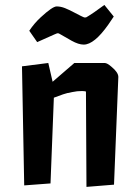

<svg xmlns="http://www.w3.org/2000/svg" viewBox="-20 -729 540 759"><path d="M95.7 -607.4Q115.2 -636.7 140.6 -660.2Q187.5 -703.6 203.9 -703.6Q220.2 -703.6 237.1 -696.8Q253.9 -689.9 269.5 -681.6L298.8 -666.5Q312 -659.7 315.4 -659.7Q318.8 -659.7 321 -660.6Q323.2 -661.6 330.6 -666.3Q337.9 -670.9 352.5 -680.7L392.6 -709.5L429.7 -663.6L408.2 -631.8Q352.5 -552.7 311 -552.7Q290.5 -552.7 262.9 -568.1Q235.4 -583.5 223.6 -590.6Q211.9 -597.7 209.5 -597.7Q207 -597.7 204.8 -596.9Q202.6 -596.2 194.8 -592.8L127 -562.5ZM66.9 -466.8 170.9 -480 188 -405.8 273.9 -480H394Q403.3 -480 419.9 -465.8Q447.8 -442.9 447.8 -424.8L430.7 1L321.8 9.8L319.8 -367.2Q314 -369.1 303.7 -369.1Q293.5 -369.1 284.9 -368.2Q276.4 -367.2 266.6 -365.2Q243.7 -361.3 229 -356L192.9 -342.8L179.7 -3.9L75.7 3.9Z"/></svg>

Font: Passero One
Style: Regular
Weight: 400
Designer: Viktoriya Grabowska
Foundry: Viktoriya Grabowska
Version: Version 1.003